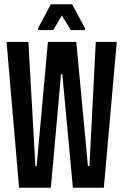

<svg xmlns="http://www.w3.org/2000/svg" viewBox="-20 -886 583 906"><path d="M70 0 11 -688H114L147 -102H153L206 -688H340L395 -102H402L432 -688H531L470 0H324L274 -536H268L220 0ZM160 -744V-753L220 -866H320L381 -753V-744H314L272 -813L231 -744Z"/></svg>

Font: Saira UltraCondensed
Style: Bold
Weight: 700
Width: 1
Designer: Hector Gatti with collaboration of the Omnibus-Type team
Foundry: Omnibus-Type
Version: Version 1.101